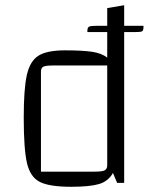

<svg xmlns="http://www.w3.org/2000/svg" viewBox="-20 -701 600 736"><path d="M530 -602V-597Q530 -584 524.5 -581Q519 -578 498 -578H456V0H429L413 -38Q395 -6 359.5 4.5Q324 15 253 15Q170 15 133 -3.5Q96 -22 83.5 -75.5Q71 -129 71 -250Q71 -361 83 -414Q95 -467 127.5 -487.5Q160 -508 229 -508Q296 -508 333 -502.5Q370 -497 391 -480V-578H315V-583Q315 -595 321 -598.5Q327 -602 347 -602H391V-670L456 -681V-602ZM391 -450H185Q156 -450 146.5 -445.5Q137 -441 137 -426V-43H342Q371 -43 381 -48Q391 -53 391 -67Z"/></svg>

Font: Changa ExtraLight
Style: Regular
Weight: 275
Designer: Eduardo Rodriguez Tunni
Foundry: Eduardo Rodriguez Tunni
Version: Version 2.002; ttfautohint (v1.5) -l 8 -r 50 -G 200 -x 14 -H